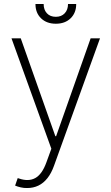

<svg xmlns="http://www.w3.org/2000/svg" viewBox="-20 -738 558 962"><path d="M116.7 204.1Q100.1 204.6 84.2 200.9Q68.4 197.3 55.7 191.9L68.8 154.3L74.7 156.2Q122.6 172.9 156.7 154.1Q190.9 135.3 212.4 75.7L237.3 7.3L37.6 -545.9H84L257.3 -55.7H261.2L434.1 -545.9H481L250.5 92.8Q237.3 129.9 217.5 154.8Q197.8 179.7 172.4 191.9Q147 204.1 116.7 204.1ZM259.8 -619.1Q213.9 -619.1 185.8 -646.2Q157.7 -673.3 157.7 -717.8H198.7Q198.7 -689 215.1 -671.4Q231.4 -653.8 259.8 -653.8Q287.6 -653.8 304.2 -671.4Q320.8 -689 320.8 -717.8H361.8Q361.8 -673.3 333.7 -646.2Q305.7 -619.1 259.8 -619.1Z"/></svg>

Font: Inter Tight ExtraLight
Style: Regular
Weight: 250
Designer: Rasmus Andersson
Foundry: rsms
Version: Version 3.004